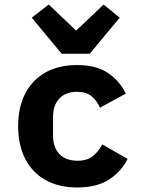

<svg xmlns="http://www.w3.org/2000/svg" viewBox="-20 -815 640 847"><path d="M321 12Q240 12 181.5 -20.5Q123 -53 91.5 -114Q60 -175 60 -258Q60 -342 91.5 -402.5Q123 -463 181 -495.5Q239 -528 320 -528Q405 -528 456.5 -493Q508 -458 535 -402L421 -340Q408 -370 384.5 -390Q361 -410 320 -410Q270 -410 242 -380.5Q214 -351 214 -300V-216Q214 -165 242 -135.5Q270 -106 322 -106Q365 -106 390 -126.5Q415 -147 431 -178L543 -114Q515 -58 461 -23Q407 12 321 12ZM252 -578 120 -737 195 -795 316 -680 437 -795 508 -737 376 -578Z"/></svg>

Font: Lilex
Style: Regular
Weight: 400
Monospace: yes
Designer: Mike Abbink, Paul van der Laan, Pieter van Rosmalen, Mikhael Khrustik
Foundry: Mikhael Khrustik
Version: Version 2.510